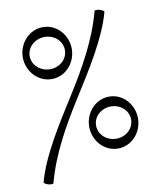

<svg xmlns="http://www.w3.org/2000/svg" viewBox="-90 -881 796 961"><g transform="rotate(-10 308.5 -400.0)"><path d="M456 -806C418 -664 344 -534 265 -409C184 -281 89 -132 56 -6C55 -2 65 4 78 8C91 11 103 11 104 6C142 -136 216 -266 295 -391C376 -519 471 -668 504 -794C505 -798 495 -804 482 -808C469 -811 457 -811 456 -806ZM311 -640C311 -711 257 -772 187 -772C117 -772 62 -711 62 -640C62 -569 117 -508 187 -508C257 -508 311 -569 311 -640ZM97 -640C97 -687 139 -722 187 -722C235 -722 276 -687 276 -640C276 -593 235 -558 187 -558C139 -558 97 -593 97 -640ZM577 -240C577 -311 523 -372 453 -372C383 -372 329 -311 329 -240C329 -169 383 -108 453 -108C523 -108 577 -169 577 -240ZM364 -240C364 -287 405 -322 453 -322C501 -322 542 -287 542 -240C542 -193 501 -158 453 -158C405 -158 364 -193 364 -240Z"/></g></svg>

Font: Nupuram Thin Italic
Style: Regular
Weight: 100
Designer: Santhosh Thottingal (santhosh.thottingal@gmail.com)
Foundry: SMC
Version: Version 1.000